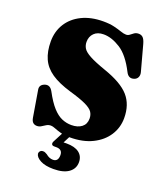

<svg xmlns="http://www.w3.org/2000/svg" viewBox="-168 -824 983 1160"><g transform="rotate(20 324.0 -244.0)"><path d="M342.5 15Q308 15 283 8Q258 1 241 -6Q224 -13 212.5 -13Q197 -13 184.2 -5.2Q171.5 2.5 159.5 10.2Q147.5 18 132.5 18Q117 18 107 9Q97 0 93.5 -21L65 -191.5Q60.5 -221 92 -232.5Q124.5 -244 144 -207.5Q175.5 -148.5 205 -116Q234.5 -83.5 264.2 -70.8Q294 -58 325.5 -58Q367 -58 392 -77.2Q417 -96.5 417 -132Q417 -156 405 -174Q393 -192 357.5 -209Q322 -226 251 -246.5Q173 -269.5 126 -301.5Q79 -333.5 58 -380Q37 -426.5 37 -491Q37 -555.5 68.5 -605.8Q100 -656 158.2 -684.5Q216.5 -713 295.5 -713Q336.5 -713 365.2 -706Q394 -699 414.5 -691.8Q435 -684.5 450 -684.5Q462.5 -684.5 472.2 -692.2Q482 -700 493.2 -708Q504.5 -716 521.5 -716Q537.5 -716 548.5 -705.8Q559.5 -695.5 567.5 -667L612 -503Q617 -484.5 610.5 -470.2Q604 -456 587.5 -450.5Q554 -439.5 536.5 -474Q488.5 -568.5 432 -604.2Q375.5 -640 324 -640Q284.5 -640 262.8 -618.2Q241 -596.5 241 -562Q241 -540 252 -521.8Q263 -503.5 297.8 -484.5Q332.5 -465.5 402.5 -441Q517 -401.5 564.8 -347.2Q612.5 -293 612.5 -206.5Q612.5 -145 580 -94.8Q547.5 -44.5 487.2 -14.8Q427 15 342.5 15ZM300.5 -7H351L318.5 56.5Q327 56 337.5 56Q391 56 419 77.5Q447 99 447 137.5Q447 179 413 203.8Q379 228.5 315 228.5Q262 228.5 231 212Q200 195.5 196.5 174Q196 163 202.8 156Q209.5 149 219 149Q227.5 148 234 151.2Q240.5 154.5 248 158.5Q269.5 177 293.5 177Q327 177 327 135.5Q327 98.5 287 98.5H274Q261 98.5 257.5 90.8Q254 83 259.5 72Z"/></g></svg>

Font: Fraunces 9pt S000 Black
Style: Regular
Weight: 900
Version: Version 1.000; ttfautohint (v1.8.3)